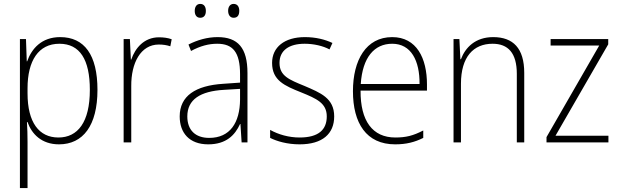

<svg xmlns="http://www.w3.org/2000/svg" viewBox="-20 -822 3171 983"><path d="M288 -632C193 -632 142 -573 119 -508H117L113 -622H82V141H121V-94C121 -129 120 -166 118 -197H121C142 -137 192 -83 282 -83C405 -83 479 -179 479 -362C479 -541 412 -632 288 -632ZM284 -598C389 -598 440 -517 440 -362C440 -196 378 -118 279 -118C180 -118 121 -195 121 -344V-370C121 -511 177 -598 284 -598Z M794 -631C718 -631 672 -576 652 -517H650L645 -622H613V-93H652V-381C651 -499 700 -594 793 -594C815 -594 834 -591 852 -585L859 -621C840 -628 817 -631 794 -631Z M977 -766C977 -746 986 -731 1005 -731C1025 -731 1034 -745 1034 -766C1034 -787 1025 -802 1005 -802C986 -802 977 -786 977 -766ZM1148 -767C1148 -746 1158 -731 1176 -731C1197 -731 1205 -745 1205 -767C1205 -787 1196 -802 1176 -802C1158 -802 1148 -787 1148 -767ZM1094 -632C1041 -632 990 -617 945 -594L958 -561C1006 -587 1049 -598 1092 -598C1172 -598 1209 -555 1209 -442V-399L1123 -393C981 -384 900 -331 900 -226C900 -142 949 -83 1046 -83C1138 -83 1183 -130 1209 -187H1211L1217 -93H1247V-448C1247 -577 1198 -632 1094 -632ZM1126 -362 1209 -367V-312C1208 -194 1158 -116 1051 -116C980 -116 939 -156 939 -226C939 -313 1006 -355 1126 -362Z M1691 -226C1691 -320 1620 -347 1539 -382C1461 -414 1411 -433 1411 -500C1411 -564 1460 -598 1540 -598C1586 -598 1634 -587 1667 -569L1682 -602C1644 -620 1596 -632 1541 -632C1436 -632 1373 -580 1373 -500C1373 -410 1437 -383 1522 -349C1601 -317 1653 -294 1653 -226C1653 -158 1611 -118 1514 -118C1459 -118 1406 -133 1363 -157V-116C1397 -99 1450 -83 1514 -83C1631 -83 1691 -137 1691 -226Z M1988 -632C1854 -632 1787 -514 1787 -355C1787 -192 1855 -83 2003 -83C2060 -83 2103 -94 2147 -116V-154C2095 -127 2058 -118 2004 -118C1887 -118 1825 -203 1826 -358H2166V-390C2166 -524 2113 -632 1988 -632ZM1988 -598C2085 -598 2129 -511 2128 -392H1827C1836 -528 1896 -598 1988 -598Z M2505 -632C2413 -632 2362 -578 2340 -519H2337L2332 -622H2302V-93H2340V-393C2340 -531 2404 -598 2502 -598C2581 -598 2626 -551 2626 -444V-93H2664V-449C2664 -575 2607 -632 2505 -632Z M3095 -93V-127H2824L3094 -595V-622H2799V-589H3048L2778 -120V-93Z"/></svg>

Font: Noto Sans Kannada UI SemiCondensed ExtraLight
Style: Regular
Weight: 200
Width: 4
Designer: Jelle Bosma - Monotype Design Team
Foundry: Monotype Imaging Inc.
Version: Version 2.005